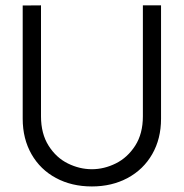

<svg xmlns="http://www.w3.org/2000/svg" viewBox="-20 -668 672 702"><path d="M315.9 13.7Q242.2 13.7 184.8 -17.1Q127.4 -47.9 95.2 -104.2Q63 -160.6 63 -233.9V-647.9L129.9 -648.4V-242.7Q129.9 -179.2 157.7 -135.3Q185.5 -91.3 228.3 -70.3Q271 -49.3 315.9 -49.3Q360.8 -49.3 403.6 -70.6Q446.3 -91.8 474.4 -135.5Q502.4 -179.2 502.4 -242.7V-648.4H568.8V-233.9Q568.8 -160.6 536.6 -104.5Q504.4 -48.3 446.8 -17.3Q389.2 13.7 315.9 13.7Z"/></svg>

Font: Potro Sans Bangla
Style: Regular
Weight: 400
Designer: Jayed Ahsan Saad
Foundry: Codepotro
Version: Potro Sans Bangla; Version 0.905